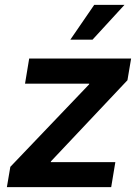

<svg xmlns="http://www.w3.org/2000/svg" viewBox="-20 -770 574 790"><path d="M8.3 0 22.5 -83.5 346.7 -422.9 347.2 -425.8H83L100.1 -529.3H519.5L504.4 -439.9L189.5 -106L189 -103H454.6L437.5 0ZM269.5 -606.9 367.7 -750H492.2L360.8 -606.9Z"/></svg>

Font: Inter 24pt SemiBold
Style: Italic
Weight: 600
Italic angle: -9.3988°
Designer: Rasmus Andersson
Foundry: rsms
Version: Version 4.001;git-66647c0bb